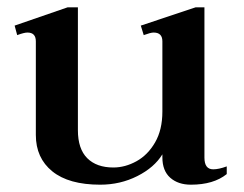

<svg xmlns="http://www.w3.org/2000/svg" viewBox="-20 -495 668 525"><path d="M600 -40V-19Q564 10 502 10Q467 10 445.5 -9Q424 -28 424 -65V-73Q402 -37 355.5 -13.5Q309 10 254 10Q168 10 123 -26.5Q78 -63 78 -126V-382Q78 -406 55 -406Q46 -406 27 -399L20 -425L165 -475H193V-139Q193 -88 218.5 -62.5Q244 -37 290 -37Q322 -37 353 -54Q384 -71 404 -105.5Q424 -140 424 -190V-382Q424 -406 400 -406Q392 -406 373 -399L365 -425L515 -475H539V-64Q539 -32 563 -32Q578 -32 600 -40Z"/></svg>

Font: Taviraj Medium
Style: Regular
Weight: 500
Designer: Katatrad Team
Foundry: CadsonDemak
Version: Version 1.030